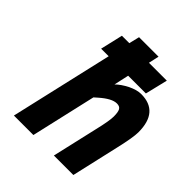

<svg xmlns="http://www.w3.org/2000/svg" viewBox="-197 -817 934 934"><g transform="rotate(45 270.5 -350.0)"><path d="M419 -512C400 -512 378 -506 353 -494C328 -481 309 -468 294 -453C294 -453 311 -530 311 -530C311 -530 433 -530 433 -530C433 -530 461 -646 461 -646C461 -646 338 -646 338 -646C338 -646 350 -700 350 -700C350 -700 216 -700 216 -700C216 -700 203 -646 203 -646C203 -646 152 -646 152 -646C152 -646 125 -530 125 -530C125 -530 177 -530 177 -530C177 -530 55 0 55 0C55 0 189 0 189 0C189 0 266 -336 266 -336C266 -336 283 -351 283 -351C283 -351 283 -351 283 -351C317 -381 345 -396 368 -396C368 -396 368 -396 368 -396C381 -396 390 -392 395 -383C400 -374 402 -359 402 -340C402 -320 396 -285 384 -235C384 -235 330 0 330 0C330 0 464 0 464 0C464 0 520 -245 520 -245C520 -245 520 -245 520 -245C534 -305 541 -347 541 -371C541 -371 541 -371 541 -371C541 -465 500 -512 419 -512C419 -512 419 -512 419 -512Z"/></g></svg>

Font: My Font
Style: Bold Italic
Weight: 500
Version: Version 0.001